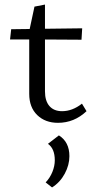

<svg xmlns="http://www.w3.org/2000/svg" viewBox="-20 -531 420 841"><path d="M108 -120V-358H24L29 -403L110 -404L131 -502L177 -511V-405L340 -407L337 -357L177 -358V-131Q177 -89 196.5 -66.5Q216 -44 252 -44Q297 -44 339 -77L359 -44Q305 7 234 7Q178 7 143 -27Q108 -61 108 -120ZM220 171Q220 120 190 99L238 62Q284 91 284 153Q284 192 263.5 230Q243 268 208 290L180 268Q199 248 209.5 222Q220 196 220 171Z"/></svg>

Font: LXGW Bright GB
Style: Regular
Weight: 400
Designer: Christian Thalmann (Catharsis Fonts)
Foundry: LXGW / Christian Thalmann (Catharsis Fonts) / Fontworks Inc.
Version: Version 5.510